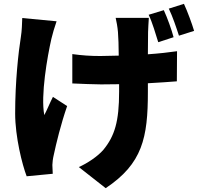

<svg xmlns="http://www.w3.org/2000/svg" viewBox="-20 -873 1040 1001"><path d="M275 -762 96 -779C95 -750 94 -712 89 -682C76 -601 59 -447 59 -282C59 -159 96 -14 119 46L255 33C254 17 253 -2 253 -13C253 -24 256 -48 260 -64C273 -125 297 -225 330 -320L256 -368C241 -339 224 -297 211 -273C191 -374 227 -579 248 -671C253 -693 265 -734 275 -762ZM834 -820 755 -796C775 -754 791 -697 805 -653L885 -679C875 -717 853 -779 834 -820ZM939 -853 860 -828C880 -787 899 -730 913 -687L992 -712C981 -749 958 -812 939 -853ZM357 -591V-438C410 -436 466 -433 507 -433L601 -434V-395C601 -240 578 -164 519 -92C489 -57 434 -21 391 -2L531 108C723 -20 751 -155 751 -394V-439C809 -442 862 -446 902 -449L903 -606C862 -600 809 -594 751 -590L752 -706C753 -729 754 -755 756 -780H583C587 -764 593 -731 595 -706C597 -679 599 -633 599 -583L503 -581C450 -581 409 -584 357 -591Z"/></svg>

Font: Noto Sans TC Black
Style: Regular
Weight: 900
Designer: Ryoko NISHIZUKA 西塚涼子 (kana, bopomofo & ideographs); Paul D. Hunt (Latin, Greek & Cyrillic); Sandoll Communications 산돌커뮤니
Foundry: Adobe
Version: Version 2.004;hotconv 1.0.118;makeotfexe 2.5.65603